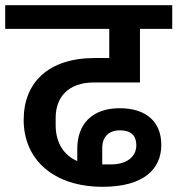

<svg xmlns="http://www.w3.org/2000/svg" viewBox="-40 -718 682 738"><path d="M355 0C512 0 580 -68 580 -161C580 -250 522 -302 420 -302C313 -302 257 -240 257 -146V-99C205 -121 174 -170 174 -236V-266C174 -342 220 -401 321 -401H498V-607H622V-698H-20V-607H380V-495H325C146 -495 51 -401 51 -257C51 -106 164 0 355 0ZM386 -86H353V-150C353 -188 375 -217 421 -217C463 -217 484 -197 484 -160C484 -119 452 -86 386 -86Z"/></svg>

Font: IBM Plex Devanagari Medium
Style: Regular
Weight: 600
Designer: Mike Abbink, Paul van der Laan, Pieter van Rosmalen, Erin McLaughlin
Foundry: Bold Monday
Version: Version 1.0